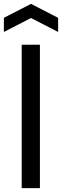

<svg xmlns="http://www.w3.org/2000/svg" viewBox="-42 -971 320 991"><path d="M70 -740H164V0H70ZM-22 -879 118 -951 258 -879V-806L118 -878L-22 -806Z"/></svg>

Font: Encode Sans Compressed
Style: Medium
Weight: 500
Designer: Pablo Impallari, Andres Torresi
Foundry: Pablo Impallari, Andres Torresi
Version: Version 1.000; ttfautohint (v1.00) -l 8 -r 50 -G 200 -x 14 -